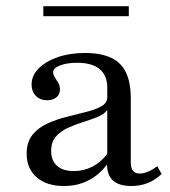

<svg xmlns="http://www.w3.org/2000/svg" viewBox="-20 -601 561 632"><path d="M190.3 11.3Q133.9 11.3 100.8 -17.3Q67.7 -46 67.7 -95.2Q67.7 -133.1 86.7 -156.9Q105.6 -180.6 135.9 -194.4Q166.1 -208.1 200 -216.5Q233.9 -225 264.1 -232.7Q294.4 -240.3 313.7 -251.2Q333.1 -262.1 333.1 -280.6V-312.1Q333.1 -352.4 308.1 -373.4Q283.1 -394.4 233.9 -394.4Q200 -394.4 177.4 -385.5Q154.8 -376.6 154.8 -362.9Q154.8 -355.6 160.5 -346.8Q166.1 -337.9 171.8 -327.8Q177.4 -317.7 177.4 -306.5Q177.4 -290.3 165.7 -280.6Q154 -271 134.7 -271Q112.1 -271 98 -285.5Q83.9 -300 83.9 -322.6Q83.9 -352.4 107.3 -375.8Q130.6 -399.2 170.2 -412.9Q209.7 -426.6 259.7 -426.6Q311.3 -426.6 344.8 -411.3Q378.2 -396 394.4 -362.9Q410.5 -329.8 410.5 -277.4V-66.9Q410.5 -47.6 417.7 -38.7Q425 -29.8 439.5 -29.8Q453.2 -29.8 468.1 -36.3Q483.1 -42.7 497.6 -54L512.1 -28.2Q490.3 -8.1 466.1 1.6Q441.9 11.3 412.1 11.3Q332.3 11.3 332.3 -59.7Q306.5 -25 270.6 -6.9Q234.7 11.3 190.3 11.3ZM222.6 -37.9Q255.6 -37.9 283.9 -52.4Q312.1 -66.9 333.1 -94.4V-238.7Q322.6 -225 301.2 -216.1Q279.8 -207.3 253.6 -199.2Q227.4 -191.1 203.6 -180.2Q179.8 -169.4 164.1 -151.6Q148.4 -133.9 148.4 -104Q148.4 -72.6 167.7 -55.2Q187.1 -37.9 222.6 -37.9ZM122.6 -547.6V-580.6H404V-547.6Z"/></svg>

Font: Playfair 12pt
Style: Regular
Weight: 400
Designer: Claus Eggers Sørensen
Foundry: Claus Eggers Sørensen
Version: Version 2.000;gftools[0.9.28]